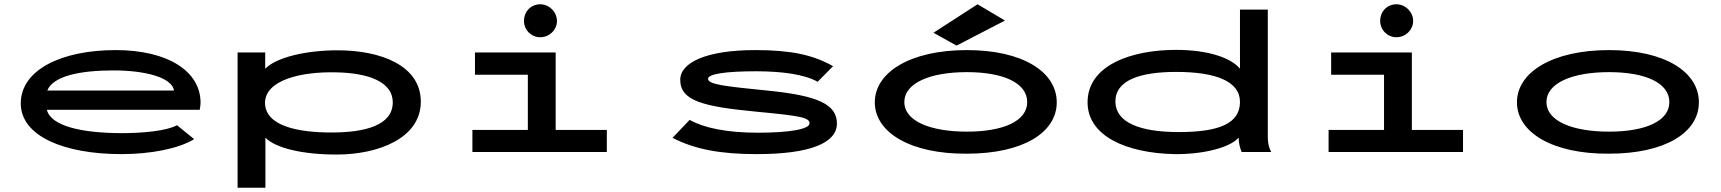

<svg xmlns="http://www.w3.org/2000/svg" viewBox="-20 -710 8040 897"><path d="M547 10C683 10 814 -15 887 -60L807 -125C758 -98 645 -88 551 -88C365 -88 218 -120 199 -197H913C915 -208 917 -219 917 -230C917 -379 761 -476 521 -476C264 -476 77 -382 77 -227C77 -74 279 10 547 10ZM201 -287C228 -355 353 -381 511 -381C653 -381 783 -350 793 -287Z M1090 167H1220V-67C1267 -18 1393 12 1553 12C1747 12 1946 -64 1946 -235C1946 -404 1759 -475 1557 -475C1409 -475 1271 -442 1219 -389V-465H1090ZM1529 -91C1369 -91 1221 -122 1218 -228C1218 -336 1385 -376 1551 -372C1703 -369 1815 -327 1815 -232C1815 -123 1682 -91 1529 -91Z M2504 -536C2546 -536 2582 -570 2582 -612C2582 -654 2546 -690 2504 -690C2460 -690 2428 -656 2428 -612C2428 -570 2462 -536 2504 -536ZM2187 0H2815V-103H2576V-465H2199V-361H2446V-103H2187Z M3516 10C3762 10 3890 -41 3890 -133C3890 -222 3801 -263 3573 -286C3365 -307 3288 -315 3288 -342C3288 -365 3374 -377 3512 -377C3637 -377 3739 -362 3800 -328L3872 -401C3777 -454 3676 -476 3508 -476C3283 -476 3158 -419 3158 -337C3158 -239 3264 -212 3516 -188C3718 -169 3762 -161 3762 -134C3762 -106 3667 -90 3520 -90C3374 -90 3267 -113 3202 -150L3122 -66C3227 -12 3346 10 3516 10Z M4449 -497 4675 -614 4547 -690 4341 -557ZM4497 8C4760 8 4917 -91 4917 -232C4917 -373 4760 -476 4497 -476C4234 -476 4067 -373 4067 -232C4067 -91 4234 10 4497 8ZM4497 -95C4327 -95 4205 -144 4205 -233C4205 -323 4327 -373 4497 -373C4667 -373 4779 -323 4779 -233C4779 -144 4667 -95 4497 -95Z M5465 10C5602 12 5727 -21 5767 -67C5767 -43 5772 -20 5781 0H5919C5906 -24 5903 -47 5903 -71V-665H5773V-389C5735 -436 5633 -477 5474 -477C5265 -477 5061 -405 5061 -232C5061 -74 5243 5 5465 10ZM5487 -93C5305 -93 5191 -138 5191 -236C5191 -336 5308 -374 5475 -374C5658 -374 5773 -331 5773 -234C5773 -135 5680 -93 5487 -93Z M6504 -536C6546 -536 6582 -570 6582 -612C6582 -654 6546 -690 6504 -690C6460 -690 6428 -656 6428 -612C6428 -570 6462 -536 6504 -536ZM6187 0H6815V-103H6576V-465H6199V-361H6446V-103H6187Z M7497 8C7760 8 7917 -91 7917 -232C7917 -373 7760 -476 7497 -476C7234 -476 7067 -373 7067 -232C7067 -91 7234 10 7497 8ZM7497 -95C7327 -95 7205 -144 7205 -233C7205 -323 7327 -373 7497 -373C7667 -373 7779 -323 7779 -233C7779 -144 7667 -95 7497 -95Z"/></svg>

Font: Inconsolata UltraExpanded
Style: Bold
Weight: 700
Width: 9
Monospace: yes
Designer: Raph Levien, Cyreal, Brenton Simpson
Foundry: Raph Levien, Cyreal, Google
Version: Version 3.100